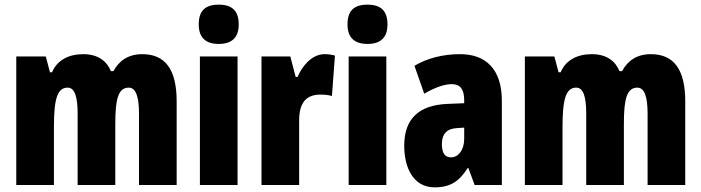

<svg xmlns="http://www.w3.org/2000/svg" viewBox="-20 -796 3017 826"><path d="M592 -563C533 -563 493 -536 468 -490H457C440 -532 403 -563 338 -563C274 -563 225 -536 204 -485H195L177 -553H50V0H212V-248C212 -369 226 -419 271 -419C301 -419 314 -381 314 -307V0H476V-264C476 -371 489 -419 534 -419C564 -419 578 -381 578 -307V0H740V-360C740 -497 691 -563 592 -563Z M921 -776C861 -776 835 -748 835 -691C835 -635 864 -607 921 -607C978 -607 1007 -635 1007 -691C1007 -747 981 -776 921 -776ZM1002 -553H840V0H1002Z M1376 -563C1321 -563 1279 -510 1260 -465H1252L1229 -553H1105V0H1267V-278C1267 -350 1294 -389 1358 -389C1379 -389 1395 -387 1408 -383L1421 -557C1401 -562 1389 -563 1376 -563Z M1561 -776C1501 -776 1475 -748 1475 -691C1475 -635 1504 -607 1561 -607C1618 -607 1647 -635 1647 -691C1647 -747 1621 -776 1561 -776ZM1642 -553H1480V0H1642Z M1960 -563C1884 -563 1817 -545 1763 -513L1805 -393C1854 -421 1892 -434 1924 -434C1960 -434 1977 -411 1977 -366V-352L1905 -349C1784 -344 1719 -287 1719 -169C1719 -79 1755 10 1850 10C1919 10 1956 -17 1992 -73H1995L2022 0H2139V-363C2139 -498 2070 -563 1960 -563ZM1947 -245 1977 -247V-198C1977 -151 1952 -119 1920 -119C1894 -119 1881 -138 1881 -176C1881 -220 1903 -243 1947 -245Z M2780 -563C2721 -563 2681 -536 2656 -490H2645C2628 -532 2591 -563 2526 -563C2462 -563 2413 -536 2392 -485H2383L2365 -553H2238V0H2400V-248C2400 -369 2414 -419 2459 -419C2489 -419 2502 -381 2502 -307V0H2664V-264C2664 -371 2677 -419 2722 -419C2752 -419 2766 -381 2766 -307V0H2928V-360C2928 -497 2879 -563 2780 -563Z"/></svg>

Font: Noto Sans Armenian ExtraCondensed Black
Style: Regular
Weight: 900
Width: 2
Designer: Monotype Design Team
Foundry: Monotype Imaging Inc.
Version: Version 2.008